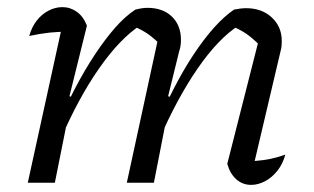

<svg xmlns="http://www.w3.org/2000/svg" viewBox="-20 -513 881 539"><path d="M426 -119 415 -151Q441 -212 468 -264.5Q495 -317 523.5 -360Q552 -403 580.5 -435Q609 -467 637 -486Q647 -488 655 -489Q663 -490 671 -490Q715 -490 743 -464Q771 -438 771 -398Q771 -391 770.5 -384.5Q770 -378 768 -371L695 -61Q721 -63 741.5 -67.5Q762 -72 781 -79Q774 -53 759 -34Q744 -15 724.5 -4.5Q705 6 685 6Q661 6 643.5 -9.5Q626 -25 618 -53L708 -407L710 -385Q688 -407 671 -418.5Q654 -430 630 -440L651 -442Q593 -405 535 -321Q477 -237 426 -119ZM58 0 159 -461 171 -424Q144 -424 119.5 -421.5Q95 -419 62 -412Q69 -437 83 -455Q97 -473 116 -483Q135 -493 155 -493Q177 -493 195.5 -480Q214 -467 224 -441L175 -243L182 -240L134 0ZM336 0 426 -415 433 -385Q411 -407 394 -418.5Q377 -430 353 -440L374 -442Q316 -404 257.5 -320Q199 -236 149 -119L138 -151Q163 -212 190.5 -264.5Q218 -317 246.5 -360Q275 -403 303 -435Q331 -467 360 -486Q372 -489 380 -490Q388 -491 394 -491Q437 -491 462.5 -466.5Q488 -442 488 -401Q488 -394 487 -386Q486 -378 483 -369L452 -243L459 -240L412 0Z"/></svg>

Font: Piazzolla Thin
Style: Italic
Weight: 400
Italic angle: -11.3°
Version: Version 2.005